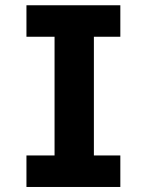

<svg xmlns="http://www.w3.org/2000/svg" viewBox="-20 -723 568 744"><path d="M191.4 -700.2H343.8V0H191.4ZM446.3 -702.6V-580.6H82.5V-702.6ZM446.3 -120.6V1.5H82.5V-120.6Z"/></svg>

Font: DavidDev Light
Style: Regular
Weight: 300
Designer: David.dev
Foundry: David.dev
Version: Version 1.001;FEAKit 1.0